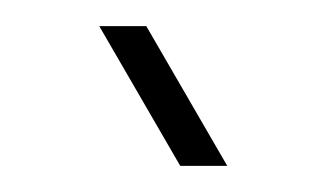

<svg xmlns="http://www.w3.org/2000/svg" viewBox="-20 -774 250 147"><path d="M56 -754H92L154 -647H118Z"/></svg>

Font: Big Shoulders Display Light
Style: Regular
Weight: 300
Designer: Patric King
Foundry: XO Type Co
Version: Version 1.000; ttfautohint (v1.8.2)